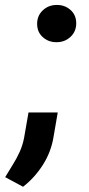

<svg xmlns="http://www.w3.org/2000/svg" viewBox="-62 -564 351 760"><path d="M85 -468.3Q84.5 -501.5 107.2 -522.9Q129.9 -544.4 162.6 -544.4Q193.8 -544.9 216.6 -525.1Q239.3 -505.4 239.7 -473.1Q240.2 -439.9 217.5 -418.5Q194.8 -397 162.1 -397Q130.9 -396.5 108.2 -416.3Q85.4 -436 85 -468.3ZM166.5 -118.7 150.4 -24.9Q141.1 35.2 108.9 86.7Q76.7 138.2 29.3 175.3L-41.5 137.2Q-26.4 111.8 -11.2 87.6Q3.9 63.5 15.6 37.8Q27.3 12.2 33.2 -17.6L50.8 -118.7Z"/></svg>

Font: Roboto
Style: Bold Italic
Weight: 700
Italic angle: -12°
Designer: Christian Robertson
Foundry: Google
Version: Version 3.0